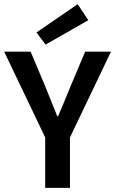

<svg xmlns="http://www.w3.org/2000/svg" viewBox="-25 -902 553 922"><path d="M192 0H311V-242L508 -654H384L314 -488C295 -440 275 -394 254 -344H250C230 -394 211 -440 192 -488L122 -654H-5L192 -242ZM194 -688 399 -805 348 -882 150 -746Z"/></svg>

Font: Source Sans Pro Semibold
Style: Regular
Weight: 600
Designer: Paul D. Hunt
Foundry: Adobe Systems Incorporated
Version: Version 3.006;hotconv 1.0.111;makeotfexe 2.5.65597